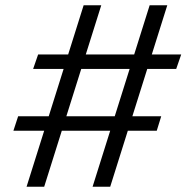

<svg xmlns="http://www.w3.org/2000/svg" viewBox="-20 -710 722 730"><path d="M616 -690 399 0H332L549 -690ZM593 -268 576 -213H31L49 -268ZM365 -690 148 0H81L298 -690ZM669 -503 650 -448H106L125 -503Z"/></svg>

Font: Exo 2
Style: Italic
Weight: 400
Italic angle: -8°
Designer: Natanael Gama
Foundry: Natanael Gama
Version: Version 2.010